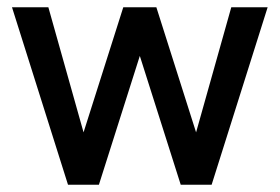

<svg xmlns="http://www.w3.org/2000/svg" viewBox="-20 -508 769 528"><path d="M167 0 13 -488H113L214 -129H205L319 -488H410L524 -129H515L616 -488H716L562 0H477L356 -381H373L252 0Z"/></svg>

Font: Gabarito
Style: Regular
Weight: 400
Designer: Leandro Assis / Alvaro Franca / Felipe Casaprima
Foundry: Naipe Foundry
Version: Version 1.000